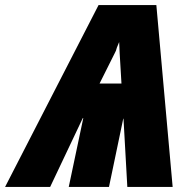

<svg xmlns="http://www.w3.org/2000/svg" viewBox="-81 -734 752 754"><path d="M306 -714H533L597 0H419L404 -268H403L347 0H189L246 -270H244L116 0H-61ZM396 -406 389 -524 387 -569 378 -547Q375 -534 369 -524L310 -406Z"/></svg>

Font: Noto Sans UI CondBlack
Style: Italic
Weight: 900
Width: 3
Italic angle: -12°
Designer: Monotype Design Team
Foundry: Monotype Imaging Inc.
Version: Version 1.001